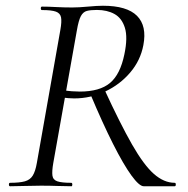

<svg xmlns="http://www.w3.org/2000/svg" viewBox="-20 -648 653 668"><path d="M15 0Q11 0 11 -6Q11 -12 15 -12Q48 -12 66.4 -17.1Q84.8 -22.2 94 -37.2Q103.2 -52.2 108.2 -81L190 -544Q195.2 -573 192.4 -587.5Q189.6 -602 174.6 -607.5Q159.6 -613 126 -613Q122 -613 122 -619Q122 -625 126 -625Q147.4 -625 174.5 -623.5Q201.6 -622 231.2 -622Q254.2 -622 286.2 -625Q318.2 -628 338.2 -628Q421.6 -628 456.6 -593Q491.6 -558 478.8 -491Q468.8 -437.8 433.1 -395.8Q397.4 -353.8 346.1 -329.7Q294.8 -305.6 238 -305.6Q230 -305.6 217.9 -306.5Q205.8 -307.4 199.8 -308.4L202.6 -333.8Q215 -331.6 230.2 -330.5Q245.4 -329.4 257.2 -329.4Q327 -329.4 362.8 -359.4Q398.6 -389.4 412.8 -459.4Q425 -517.6 414.5 -551.3Q404 -585 378.4 -599.2Q352.8 -613.4 317.2 -613.4Q295.2 -613.4 282.2 -610Q269.2 -606.6 261.3 -591.9Q253.4 -577.2 247.4 -542L165.4 -81Q160.4 -52.2 162.4 -37.2Q164.4 -22.2 179.7 -17.1Q195 -12 227.6 -12Q231.6 -12 231.6 -6Q231.6 0 228.6 0Q206.2 0 180.1 -1Q154 -2 122.4 -2Q93.4 -2 64.9 -1Q36.4 0 15 0ZM480 0Q464.6 0 437.2 -37.6Q409.8 -75.2 373.3 -147.4Q336.8 -219.6 293.8 -322L342 -339.4Q398.2 -217.4 439.3 -145.5Q480.4 -73.6 515.5 -42.8Q550.6 -12 587.8 -12Q591.6 -12 591.6 -6Q591.6 0 587.8 0Q546 0 519.6 0Q493.2 0 480 0Z"/></svg>

Font: Cormorant Garamond Light
Style: Italic
Weight: 300
Italic angle: -10°
Designer: Christian Thalmann (Catharsis Fonts)
Foundry: Catharsis Fonts
Version: Version 4.001